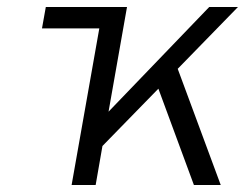

<svg xmlns="http://www.w3.org/2000/svg" viewBox="-20 -531 703 551"><path d="M185.5 0 265 -449.5H100.5L111.5 -511H344.5L291.5 -210.5L580.5 -511H663L490 -333.5L613.5 0H536.5L434.5 -276.5L274 -112L254.5 0Z"/></svg>

Font: Overpass Light
Style: Italic
Weight: 300
Italic angle: -10°
Designer: Delve Withrington, Dave Bailey, Thomas Jockin
Foundry: Delve Fonts LLC
Version: Version 4.000; ttfautohint (v1.8.3)